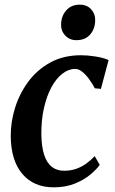

<svg xmlns="http://www.w3.org/2000/svg" viewBox="-20 -792 492 822"><path d="M209.5 10Q124.5 10 75.8 -47.2Q27 -104.5 26 -209Q25.5 -269.5 44.5 -330.5Q63.5 -391.5 101.2 -442.5Q139 -493.5 195.5 -524.5Q252 -555.5 327 -555.5Q355 -555.5 388.5 -550.2Q422 -545 445 -535L412 -411.5L386 -414Q374 -436.5 360 -455.2Q346 -474 331.2 -485.5Q316.5 -497 302 -497Q273.5 -497 247 -476.5Q220.5 -456 200.2 -418.5Q180 -381 168.2 -329.5Q156.5 -278 157 -216Q158 -163 169.2 -128.8Q180.5 -94.5 201.8 -77.8Q223 -61 254.5 -61Q283.5 -61 307 -69.5Q330.5 -78 349.8 -92Q369 -106 385.5 -123.5L407 -86Q393 -66.5 366 -44Q339 -21.5 299.8 -5.8Q260.5 10 209.5 10ZM306.5 -620Q278 -620 259.2 -640Q240.5 -660 241.5 -688.5Q242.5 -724 264 -748Q285.5 -772 321 -772Q352.5 -772 370.2 -752.2Q388 -732.5 387.5 -706Q387.5 -669.5 366.5 -644.8Q345.5 -620 306.5 -620Z"/></svg>

Font: Merriweather 48pt SemiBold
Style: Italic
Weight: 600
Italic angle: -7.8°
Designer: Eben Sorkin
Foundry: Eben Sorkin
Version: Version 2.101